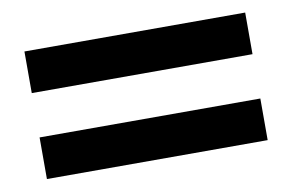

<svg xmlns="http://www.w3.org/2000/svg" viewBox="-44 -493 630 418"><g transform="rotate(-10 271.5 -284.0)"><path d="M30 -143H518V-235H30ZM30 -333H518V-425H30Z"/></g></svg>

Font: Charger Sport
Style: BdExt
Weight: 700
Designer: Jasper
Foundry: Cannot Into Space Fonts
Version: Version 1.1